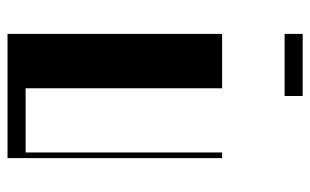

<svg xmlns="http://www.w3.org/2000/svg" viewBox="-177 -647 824 510"><g transform="rotate(90 235.0 -392.0)"><path d="M70 -570H214.5V-48H385V-570H400V0H70ZM70 -784H235V-736H70Z"/></g></svg>

Font: Facade Sud
Style: Regular
Weight: 100
Designer: Éléonore Fines
Foundry: Velvetyne Type Foundry
Version: Version 1.001;Glyphs 3.2 (3202)